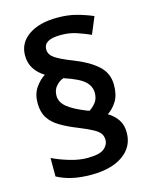

<svg xmlns="http://www.w3.org/2000/svg" viewBox="-116 -840 727 924"><g transform="rotate(-15 247.5 -378.5)"><path d="M62 -392Q62 -437 83 -467.5Q104 -498 131 -515Q99 -535 81 -563Q63 -591 63 -629Q63 -691 116 -728Q169 -765 260 -765Q312 -765 353.5 -754Q395 -743 435 -726L400 -642Q366 -657 331.5 -668.5Q297 -680 256 -680Q210 -680 189.5 -667.5Q169 -655 169 -631Q169 -605 195 -587Q221 -569 283 -545Q355 -517 397.5 -479Q440 -441 440 -382Q440 -332 421 -301.5Q402 -271 375 -253Q406 -234 423 -208Q440 -182 440 -145Q440 -74 382 -33Q324 8 224 8Q170 8 128.5 -1.5Q87 -11 54 -29V-121Q91 -103 138 -89Q185 -75 225 -75Q287 -75 309.5 -93.5Q332 -112 332 -137Q332 -154 324 -167Q316 -180 292.5 -193.5Q269 -207 222 -226Q171 -246 135 -267.5Q99 -289 80.5 -318.5Q62 -348 62 -392ZM159 -403Q159 -371 188 -346.5Q217 -322 282 -296L294 -292Q312 -303 326.5 -321.5Q341 -340 341 -369Q341 -401 315 -426Q289 -451 213 -476Q192 -469 175.5 -450Q159 -431 159 -403Z"/></g></svg>

Font: Noto Sans Lisu SemiBold
Style: Regular
Weight: 600
Designer: Monotype Design Team. David Williams.
Foundry: Monotype Imaging Inc.
Version: Version 2.102; ttfautohint (v1.8.4.7-5d5b)